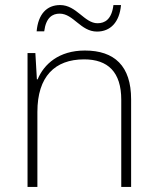

<svg xmlns="http://www.w3.org/2000/svg" viewBox="-20 -740 622 760"><path d="M125 -616H155C162 -671 188 -686 216 -686C271 -686 299 -615 364 -615C417 -615 453 -652 459 -720H429C422 -663 395 -648 366 -648C314 -648 283 -720 218 -720C165 -720 131 -684 125 -616ZM316 -540C213 -540 154 -486 129 -426H126L120 -530H89V0H128V-297C128 -437 197 -505 313 -505C407 -505 460 -455 460 -345V0H499V-347C499 -479 433 -540 316 -540Z"/></svg>

Font: Noto Sans Cherokee ExtraLight
Style: Regular
Weight: 200
Designer: Monotype Design Team
Foundry: Monotype Imaging Inc.
Version: Version 2.001